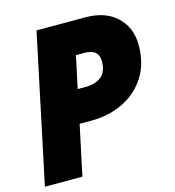

<svg xmlns="http://www.w3.org/2000/svg" viewBox="-106 -800 812 890"><g transform="rotate(-15 300.0 -355.0)"><path d="M0 0 150 -710H384Q480 -710 535 -658Q590 -606 590 -522Q590 -432 549 -369Q508 -306 439.5 -273Q371 -240 287 -240H231L180 0ZM264 -398H302Q349 -398 377.5 -420.5Q406 -443 406 -494Q406 -522 389.5 -537Q373 -552 335 -552H297Z"/></g></svg>

Font: Geist Mono Black
Style: Italic
Weight: 900
Italic angle: -12°
Monospace: yes
Designer: Basement.studio, Andrés Briganti, Mateo Zaragoza
Foundry: Basement.studio, Vercel, Andrés Briganti, Guido Ferreyra, Mateo Zaragoza
Version: Version 1.500; ttfautohint (v1.8.4.7-5d5b)